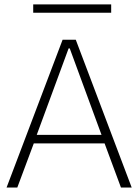

<svg xmlns="http://www.w3.org/2000/svg" viewBox="-20 -835 615 855"><path d="M445.8 -196.3 518.6 0H566.4L317.4 -658.2H258.8L9.3 0H57.1L130.4 -196.3ZM290.5 -619.6 432.1 -234.4H143.6L285.6 -619.6ZM127.9 -815.4V-778.3H475.1V-815.4Z"/></svg>

Font: Estedad ExtraLight
Style: Regular
Weight: 200
Designer: Amin Abedi
Version: Version 7.3